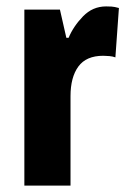

<svg xmlns="http://www.w3.org/2000/svg" viewBox="-20 -672 404 599"><path d="M311 -652Q319 -652 328 -651.5Q337 -651 351 -647L340 -493Q332 -496 321.5 -497Q311 -498 302 -498Q249 -498 224.5 -464.5Q200 -431 200 -372V-93H56V-642H167L187 -554H194Q209 -590 239 -621Q269 -652 311 -652Z"/></svg>

Font: Noto Sans Kannada UI ExtraCondensed ExtraBold
Style: Regular
Weight: 800
Width: 2
Designer: Jelle Bosma - Monotype Design Team
Foundry: Monotype Imaging Inc.
Version: Version 2.005; ttfautohint (v1.8.4.7-5d5b)